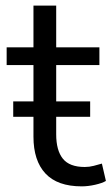

<svg xmlns="http://www.w3.org/2000/svg" viewBox="-20 -655 397 684"><path d="M271 8.9Q184.6 8.9 141.9 -36.9Q99.2 -82.7 99.2 -168.2V-423.1H3.7V-486.3H99.2V-635H180.2V-486.3H334.1V-423.1H180.2V-176.3Q180.2 -119.3 203.9 -89.7Q227.5 -60.1 282 -60.1Q298.1 -60.1 313.9 -64.2Q329.7 -68.2 343 -72.2L357.3 -10.4Q344 -2.5 318.9 3.2Q293.8 8.9 271 8.9ZM27.1 -238.9V-293.7H301.2V-238.9Z"/></svg>

Font: Nunito Sans 12pt ExtraLight
Style: Regular
Weight: 200
Designer: Vernon Adams
Foundry: Vernon Adams
Version: Version 3.101;gftools[0.9.27]